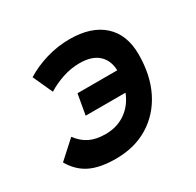

<svg xmlns="http://www.w3.org/2000/svg" viewBox="-122 -665 831 813"><g transform="rotate(-30 293.0 -258.5)"><path d="M227.1 9.8Q149.4 9.8 101.6 -13.7Q53.7 -37.1 23.9 -88.9L108.4 -165.5Q132.8 -132.8 164.1 -117.7Q195.3 -102.5 240.7 -102.5Q297.9 -102.5 339.4 -131.8Q380.9 -161.1 400.9 -212.4H206.1L223.6 -312H418Q416.5 -361.3 385.3 -389.6Q354 -418 293.9 -418Q252 -418 210.9 -404.3Q169.9 -390.6 136.7 -369.6L92.8 -465.8Q138.2 -494.1 194.1 -510.7Q250 -527.3 308.1 -527.3Q414.1 -527.3 472.2 -474.6Q530.3 -421.9 530.3 -325.7Q530.3 -224.1 492.7 -148.9Q455.1 -73.7 387 -32Q318.8 9.8 227.1 9.8Z"/></g></svg>

Font: CaskaydiaCove NFP SemiBold
Style: Italic
Weight: 600
Italic angle: -10°
Designer: Aaron Bell
Foundry: Saja Typeworks
Version: Version 2111.001; VTT 6.35;Nerd Fonts 3.1.1